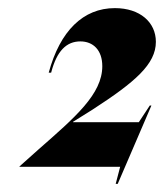

<svg xmlns="http://www.w3.org/2000/svg" viewBox="-20 -799 404 473"><path d="M100 -620H106C120 -674 144 -697 178 -697C209 -697 232 -676 232 -636C232 -567 165 -510 75 -431L28 -389V-388H276L265 -346H270L353 -539H349L322 -498H160V-499L208 -529C313 -597 364 -641 364 -696C364 -744 325 -779 263 -779C185 -779 128 -723 100 -620Z"/></svg>

Font: Nyght Serif Bold Italic
Style: Regular
Weight: 700
Italic angle: -16°
Designer: Maksym Kobuzan
Version: Version 0.410;Glyphs 3.1.2 (3151)